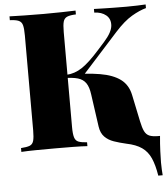

<svg xmlns="http://www.w3.org/2000/svg" viewBox="-59 -761 872 999"><g transform="rotate(-5 377.0 -261.5)"><path d="M727 185Q718 129 702 93Q686 57 656 36Q626 15 576 5Q541 -3 512 -13Q483 -23 464 -42.5Q445 -62 440 -96L416 -266Q411 -305 396.5 -326Q382 -347 354.5 -355Q327 -363 281 -363H272V-379H305Q403 -379 471 -367.5Q539 -356 578 -327Q617 -298 628 -244L657 -105Q664 -71 673 -52.5Q682 -34 698.5 -27Q715 -20 744 -20H754Q750 21 748.5 59.5Q747 98 747 118Q747 139 748 155.5Q749 172 750 185ZM28 0V-20Q59 -22 74 -28Q89 -34 94 -52Q99 -70 99 -106V-602Q99 -639 94 -656.5Q89 -674 73.5 -680.5Q58 -687 28 -688V-708Q57 -707 104.5 -706Q152 -705 206 -705Q253 -705 298.5 -706Q344 -707 373 -708V-688Q343 -687 327.5 -680.5Q312 -674 307 -656.5Q302 -639 302 -602V-106Q302 -70 307.5 -52Q313 -34 328 -28Q343 -22 373 -20V0Q344 -2 298.5 -2.5Q253 -3 206 -3Q152 -3 104.5 -2.5Q57 -2 28 0ZM296 -363V-379Q340 -381 379 -407Q418 -433 473 -495L507 -533Q549 -580 551.5 -614.5Q554 -649 530.5 -668.5Q507 -688 469 -689V-708Q497 -707 521.5 -706.5Q546 -706 573.5 -705.5Q601 -705 638 -705Q670 -705 694.5 -706Q719 -707 739 -708V-689Q705 -680 664 -656Q623 -632 575 -579L380 -363Z"/></g></svg>

Font: Playfair Display Black
Style: Regular
Weight: 900
Designer: Claus Eggers Sørensen
Foundry: Claus Eggers Sørensen
Version: Version 1.203